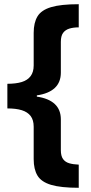

<svg xmlns="http://www.w3.org/2000/svg" viewBox="-20 -734 434 912"><path d="M354 158Q269 158 222.5 144Q176 130 158 100Q140 70 140 22V-132Q140 -164 125.5 -183Q111 -202 83.5 -210.5Q56 -219 15 -219V-336Q56 -336 83.5 -344.5Q111 -353 125.5 -372.5Q140 -392 140 -423V-578Q140 -626 158 -656Q176 -686 222.5 -700Q269 -714 354 -714V-604Q328 -604 309 -598Q290 -592 279.5 -577.5Q269 -563 269 -535V-389Q269 -343 240 -316Q211 -289 155 -281V-275Q211 -267 240 -240Q269 -213 269 -167V-21Q269 7 279.5 21.5Q290 36 309 41.5Q328 47 354 48Z"/></svg>

Font: Noto Sans Thaana
Style: Regular
Weight: 400
Designer: Monotype Design Team
Foundry: Monotype Imaging Inc.
Version: Version 2.001